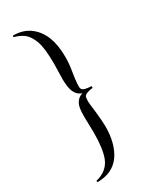

<svg xmlns="http://www.w3.org/2000/svg" viewBox="-213 -789 763 945"><g transform="rotate(-30 168.5 -316.5)"><path d="M146 -424C146 -415 147 -404 148 -391C148 -391 148 -391 148 -391C152 -350 168 -325 197 -316C197 -316 197 -316 197 -316C176 -311 161 -297 152 -272C152 -272 152 -272 152 -272C148 -260 146 -239 146 -210C146 -210 148 -121 148 -121C148 -121 148 -121 148 -121C148 -61 142 -14 129 20C129 20 129 20 129 20C114 57 85 81 40 92C40 92 42 100 42 100C42 100 42 100 42 100C99 100 142 80 171 40C199 0 213 -53 213 -119C213 -119 213 -119 213 -119C213 -136 211 -163 207 -201C202 -238 200 -261 200 -268C200 -275 201 -283 202 -292C202 -292 202 -292 202 -292C207 -304 224 -311 253 -314C253 -314 253 -324 253 -324C253 -324 253 -324 253 -324C222 -325 205 -330 200 -340C200 -340 200 -340 200 -340C195 -348 197 -379 206 -434C206 -434 206 -434 206 -434C211 -462 213 -489 213 -514C213 -514 213 -514 213 -514C213 -603 188 -666 139 -703C139 -703 139 -703 139 -703C113 -723 81 -733 42 -733C42 -733 40 -725 40 -725C40 -725 40 -725 40 -725C63 -719 81 -710 96 -699C111 -687 123 -668 133 -642C143 -615 148 -572 148 -511C148 -511 146 -424 146 -424C146 -424 146 -424 146 -424Z"/></g></svg>

Font: Cinzel Utterance
Style: Regular
Weight: 500
Designer: Natanael Gama
Foundry: ""
Version: ""